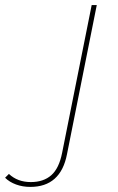

<svg xmlns="http://www.w3.org/2000/svg" viewBox="-189 -537 464 754"><path d="M-70 197Q-100 197 -126 187.5Q-152 178 -169 161L-154 146Q-120 178 -68 178Q-18 178 12.5 151Q43 124 55 63L171 -517H191L74 69Q49 197 -70 197Z"/></svg>

Font: Montserrat Thin Thin
Style: Italic
Weight: 250
Italic angle: -11.3°
Version: Version 9.000